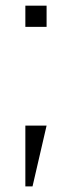

<svg xmlns="http://www.w3.org/2000/svg" viewBox="-20 -520 255 680"><path d="M69.8 -424.8V-500H145V-424.8ZM95.2 140.1H69.8V-75.2H145Z"/></svg>

Font: Abel
Style: Regular
Weight: 400
Designer: Matthew Desmond
Foundry: Matthew Desmond
Version: Version 1.002